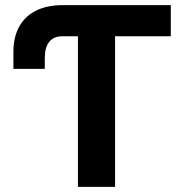

<svg xmlns="http://www.w3.org/2000/svg" viewBox="-20 -727 717 747"><path d="M644.5 -585.9H427.7V0H283.2V-585.9H223.6Q154.3 -585.9 154.3 -500V-459H32.2V-526.4Q32.2 -582 54.4 -622.8Q76.7 -663.6 119.6 -685.3Q162.6 -707 223.6 -707H644.5Z"/></svg>

Font: Pretendard
Style: Bold
Weight: 700
Designer: Base glyphs from Inter by Rasmus Andersson; Hangeul glyphs from Noto Sans CJK(Source Han Sans) by Jang Soo-young and Kan
Foundry: Kil Hyung-jin
Version: Version 1.309